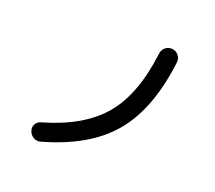

<svg xmlns="http://www.w3.org/2000/svg" viewBox="-128 -918 1256 1121"><g transform="rotate(20 500.0 -358.0)"><path d="M224.6 26.4Q201.2 33.2 180.7 21.5Q160.2 9.8 152.3 -12.7Q144.5 -34.2 154.8 -54.2Q165 -74.2 187.5 -80.1Q430.7 -149.4 548.3 -289.6Q666 -429.7 698.2 -693.4Q701.2 -717.8 719.2 -732.4Q737.3 -747.1 761.2 -745.1Q785.2 -743.2 800.8 -724.1Q816.4 -705.1 813.5 -680.7Q777.3 -379.9 639.6 -215.3Q502 -50.8 224.6 26.4Z"/></g></svg>

Font: Rounded-X Mgen+ 1mn medium
Style: Regular
Weight: 500
Designer: [Source Han Sans]
Ryoko NISHIZUKA  (kana & ideographs); Paul D. Hunt (Latin, Greek & Cyrillic); Wenlong ZHANG  (bopomofo
Version: Version 1.059.20150602